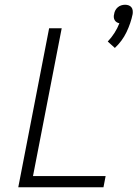

<svg xmlns="http://www.w3.org/2000/svg" viewBox="-20 -789 590 809"><path d="M464 -587 434 -614Q450 -631 462.5 -650.5Q475 -670 483 -691Q477 -692 471.5 -695.5Q466 -699 463 -704.5Q460 -710 459.5 -716.5Q459 -723 461 -730Q462 -738 466 -745.5Q470 -753 476.5 -758.5Q483 -764 491 -766.5Q499 -769 507 -769Q515 -769 522 -766.5Q529 -764 533.5 -758.5Q538 -753 539 -745.5Q540 -738 539 -730Q531 -691 513 -653.5Q495 -616 464 -587ZM57 0 187 -670H240L119 -47H425L416 0Z"/></svg>

Font: Lode Dark Term
Style: Italic
Weight: 400
Italic angle: -11°
Monospace: yes
Designer: Belleve Invis
Foundry: Belleve Invis
Version: Version 29.2.0